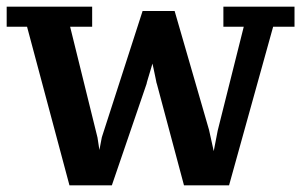

<svg xmlns="http://www.w3.org/2000/svg" viewBox="-41 -550 902 575"><path d="M167 5 40 -470H-21V-530H235V-470H169L251 -138L262 -66H250L264 -139L386 -517H482L585 -161L606 -66H593L611 -159L689 -470H628V-530H841V-470H777L645 5H510L429 -298Q428 -299 425.5 -313Q423 -327 419 -344Q415 -363 410 -382H422Q416 -362 411 -344Q406 -327 402 -314Q398 -301 398 -299L294 5Z"/></svg>

Font: PT Serif Caption
Style: Semibold
Weight: 600
Designer: A.Korolkova, O.Umpeleva, V.Yefimov
Foundry: ParaType Ltd
Version: Version 1.00;May 2, 2020;FontCreator 12.0.0.2544 64-bit